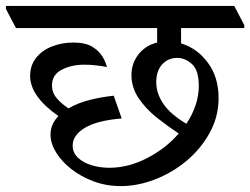

<svg xmlns="http://www.w3.org/2000/svg" viewBox="-48 -640 847 650"><path d="M361 -10Q312 -10 269 -26Q226 -42 193 -68Q160 -94 141.5 -124.5Q123 -155 123 -184Q123 -203 130 -218.5Q137 -234 150 -247Q54 -314 54 -383Q54 -419 74.5 -444.5Q95 -470 128.5 -483Q162 -496 200 -496Q241 -496 264 -482Q287 -468 298.5 -449Q310 -430 314 -413Q301 -416 279.5 -418.5Q258 -421 238 -421Q194 -421 161 -404Q128 -387 128 -351Q128 -326 144.5 -307Q161 -288 184 -273Q216 -292 257 -302Q298 -312 337 -316L364 -239Q280 -232 239 -207Q198 -182 198 -147Q198 -123 216 -106Q234 -89 262.5 -80.5Q291 -72 322 -72Q386 -72 449.5 -104.5Q513 -137 557 -188Q522 -211 484.5 -240.5Q447 -270 422 -306.5Q397 -343 397 -386Q397 -425 420.5 -455.5Q444 -486 484 -496V-545H6L-28 -610V-620H745L779 -555V-545H565V-493Q619 -477 655.5 -428Q692 -379 692 -308Q692 -245 662 -190.5Q632 -136 583.5 -95.5Q535 -55 476.5 -32.5Q418 -10 361 -10ZM583 -221Q603 -251 614 -283.5Q625 -316 625 -349Q625 -402 602 -423Q579 -444 552 -444Q521 -444 501 -422Q481 -400 481 -362Q481 -324 505 -288.5Q529 -253 583 -221Z"/></svg>

Font: Tiro Devanagari Marathi
Style: Regular
Weight: 400
Designer: Devanagari: John Hudson & Fiona Ross. Latin: John Hudson.
Foundry: Tiro Typeworks Ltd.
Version: Version 1.52